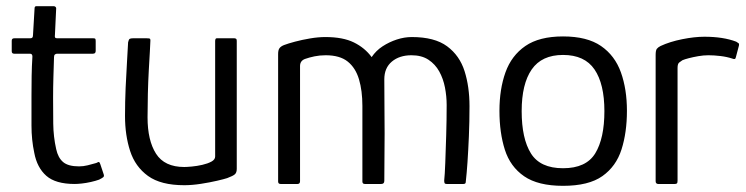

<svg xmlns="http://www.w3.org/2000/svg" viewBox="-20 -596 2418 622"><path d="M222 0Q160 0 130 -26.5Q100 -53 91 -101Q82 -143 82 -189.5Q82 -236 82 -285Q82 -319 82.5 -350Q83 -381 85 -413Q85 -422 77 -422H26Q22 -422 20 -424Q18 -426 18 -430V-464Q18 -468 20 -470Q22 -472 27 -472H78Q83 -472 85 -474.5Q87 -477 87 -484L92 -569Q92 -576 98 -576H154Q157 -576 159.5 -574Q162 -572 162 -569L158 -484Q157 -477 158.5 -474.5Q160 -472 165 -472H282Q287 -472 288.5 -470.5Q290 -469 290 -463V-431Q290 -427 288 -424.5Q286 -422 281 -422H165Q161 -422 158 -419.5Q155 -417 155 -411Q154 -379 153 -346Q152 -313 152 -279Q152 -238 152.5 -195.5Q153 -153 162 -113Q168 -85 184.5 -71Q201 -57 236 -57Q250 -57 264 -60.5Q278 -64 292 -68Q299 -72 301 -71Q303 -70 305 -64L316 -31Q318 -25 314.5 -22Q311 -19 301 -14Q290 -10 274.5 -6.5Q259 -3 245 -1.5Q231 0 222 0Z M577 4Q501 4 459.5 -26Q418 -56 401.5 -107Q385 -158 385 -220Q385 -266 387 -312Q389 -358 391.5 -397Q394 -436 395 -459Q397 -468 400 -470Q403 -472 411 -472H454Q462 -472 465 -471Q468 -470 467 -460Q467 -454 465.5 -429Q464 -404 462 -368Q460 -332 459 -292Q458 -252 458 -216Q458 -141 485.5 -98Q513 -55 577 -55Q585 -55 601.5 -56.5Q618 -58 635.5 -62Q653 -66 665 -72.5Q677 -79 677 -89V-463Q677 -466 678 -469Q679 -472 682 -472H739Q742 -472 744.5 -470.5Q747 -469 747 -464V-49Q747 -37 741 -31.5Q735 -26 716 -19Q707 -16 683.5 -10.5Q660 -5 631 -0.5Q602 4 577 4Z M889 0Q881 0 881 -8V-421Q881 -434 885.5 -440Q890 -446 900 -450Q913 -455 935.5 -461Q958 -467 984.5 -471.5Q1011 -476 1034 -476Q1091 -476 1126.5 -458.5Q1162 -441 1184 -411Q1198 -432 1219.5 -446Q1241 -460 1265.5 -468Q1290 -476 1314 -476Q1388 -476 1428.5 -446Q1469 -416 1485 -365.5Q1501 -315 1501 -252Q1501 -201 1499 -154.5Q1497 -108 1494.5 -71Q1492 -34 1489 -8Q1489 -3 1487 -1.5Q1485 0 1481 0H1427Q1422 0 1420.5 -2.5Q1419 -5 1419 -11Q1421 -29 1422.5 -68.5Q1424 -108 1425.5 -158Q1427 -208 1427 -256Q1427 -284 1421.5 -312.5Q1416 -341 1403 -364.5Q1390 -388 1368 -402.5Q1346 -417 1313 -417Q1274 -417 1249.5 -396.5Q1225 -376 1225 -339Q1225 -287 1225.5 -244Q1226 -201 1226 -163.5Q1226 -126 1225.5 -89Q1225 -52 1225 -10Q1225 0 1215 0H1162Q1154 0 1154 -8V-253Q1154 -302 1143 -339Q1132 -376 1106.5 -396.5Q1081 -417 1035 -417Q1016 -417 999 -413.5Q982 -410 968 -405Q952 -399 952 -382V-9Q952 0 944 0Z M1804 6Q1723 6 1678 -25Q1633 -56 1615.5 -111Q1598 -166 1598 -237Q1598 -307 1617.5 -361.5Q1637 -416 1682 -447Q1727 -478 1804 -478Q1882 -478 1927 -447Q1972 -416 1991.5 -361.5Q2011 -307 2011 -237Q2011 -167 1993.5 -112Q1976 -57 1931.5 -25.5Q1887 6 1804 6ZM1804 -51Q1879 -51 1908.5 -99.5Q1938 -148 1938 -236Q1938 -324 1906 -371Q1874 -418 1804 -418Q1735 -418 1702.5 -371Q1670 -324 1670 -236Q1670 -147 1700 -99Q1730 -51 1804 -51Z M2262 -477Q2323 -477 2365 -461Q2370 -458 2372.5 -456Q2375 -454 2374 -449L2364 -411Q2363 -406 2360.5 -405Q2358 -404 2353 -406Q2335 -412 2314 -414.5Q2293 -417 2275 -417Q2259 -417 2242 -414Q2225 -411 2211.5 -407.5Q2198 -404 2191 -401Q2187 -398 2181 -394Q2175 -390 2175 -376V-11Q2175 -4 2173 -2Q2171 0 2166 0H2112Q2109 0 2106.5 -2Q2104 -4 2104 -9V-418Q2104 -433 2108 -438Q2112 -443 2120 -447Q2150 -461 2190 -469Q2230 -477 2262 -477Z"/></svg>

Font: Glory Thin
Style: Regular
Weight: 400
Version: Version 1.011